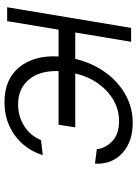

<svg xmlns="http://www.w3.org/2000/svg" viewBox="100 -694 604 845"><g transform="rotate(90 402.5 -271.0)"><path d="M540.1 -299.7 528.4 -226.2H292.3Q289.8 -143.8 329.5 -95.9Q369.3 -47.9 438.9 -48.3Q490.4 -47.9 533.2 -74.4Q576 -100.9 596.2 -149.1L662.3 -156.6Q648.4 -110.1 616.1 -71.7Q583.8 -33.4 536.2 -10.8Q488.6 11.7 429 11.7Q328.1 11.7 275 -53.6Q221.9 -119 228 -226.2H110.1L72.4 0H11.4L102.3 -545.5H163.4L122.5 -299.7H238.6Q256.4 -373.9 297.2 -431.1Q338.1 -488.3 395.6 -520.4Q453.1 -552.6 520.2 -552.6Q603.7 -552.6 653.6 -506.6Q703.5 -460.6 699.9 -386.4L636 -394.5Q632.8 -430.8 602.1 -461.5Q571.4 -492.2 512.4 -492.5Q464.1 -492.5 421.7 -468.8Q379.3 -445 348 -401.6Q316.8 -358.3 302.6 -299.7Z"/></g></svg>

Font: Inter UI Light
Style: Italic
Weight: 300
Italic angle: 9.39999°
Designer: Rasmus Andersson
Foundry: rsms
Version: 3.2;8d6f07862